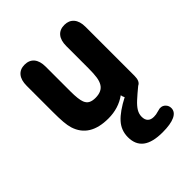

<svg xmlns="http://www.w3.org/2000/svg" viewBox="-181 -503 818 818"><g transform="rotate(-45 228.5 -94.0)"><path d="M305 -22Q308 -3 319.5 3.5Q331 10 345 10Q371 10 388 1Q405 -8 405 -39V-334Q405 -368 389.5 -386Q374 -404 347 -404Q319 -404 304 -386Q289 -368 289 -334V-200Q289 -168 286 -148Q283 -128 275 -115Q260 -90 221 -90Q203 -90 191 -96Q179 -102 173 -117Q165 -137 165 -185V-334Q165 -368 150 -386Q135 -404 107 -404Q80 -404 65 -386Q50 -368 50 -334V-176Q50 -139 52 -115Q54 -91 59 -75Q86 11 198 11Q259 11 305 -22ZM386 2 312 -5Q254 25 227 55Q200 85 200 126Q200 171 229.5 193.5Q259 216 320 216Q368 216 393.5 204Q419 192 419 169Q419 155 409.5 145Q400 135 387 135Q384 135 382 135Q380 135 378 136Q359 141 353.5 142Q348 143 340 143Q322 143 312.5 133.5Q303 124 303 106Q303 89 312 74Q321 59 339.5 42Q358 25 386 2Z"/></g></svg>

Font: Beiruti
Style: Bold
Weight: 700
Designer: Arlette Boutros
Foundry: Boutros
Version: Version 1.41